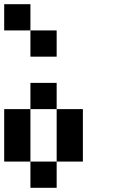

<svg xmlns="http://www.w3.org/2000/svg" viewBox="-20 -895 540 915"><path d="M0 -750V-875H125V-750ZM125 -625V-750H250V-625ZM125 -375V-500H250V-375ZM125 -125H0V-375H125ZM375 -125H250V-375H375ZM250 -125V0H125V-125Z"/></svg>

Font: Tiny5
Style: Regular
Weight: 400
Designer: Stefan Schmidt
Foundry: Made with Bits'n'Picas by Kreative Software
Version: Version 1.002; ttfautohint (v1.8.4.7-5d5b)